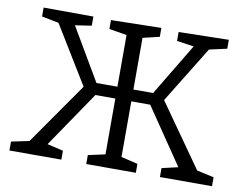

<svg xmlns="http://www.w3.org/2000/svg" viewBox="-76 -804 1171 911"><g transform="rotate(10 509.5 -349.0)"><path d="M22 0V-43L108 -61L316 -359L146 -637L64 -653V-696L304 -695V-651L225 -639L373 -387H474V-636L389 -650V-693L631 -698V-655L551 -636V-387H646L797 -638L715 -650V-693L956 -698V-655L871 -636L703 -363L916 -61L998 -43V0H747V-43L825 -61L642 -330H551V-62L631 -43V0H392V-43L474 -61V-330H378L195 -61L272 -43V0Z"/></g></svg>

Font: Bitter
Style: Regular
Weight: 400
Designer: Sol Matas, and Bitter project Authors
Foundry: Sol Matas
Version: Version 2.001